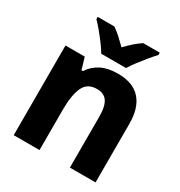

<svg xmlns="http://www.w3.org/2000/svg" viewBox="-179 -892 957 1018"><g transform="rotate(30 300.0 -383.0)"><path d="M52 0V-549H170L191 -478H200Q225 -517 266.5 -538Q308 -559 368 -559Q461 -559 507 -507.5Q553 -456 553 -359V0H396V-310Q396 -375 376 -404Q356 -433 313 -433Q254 -433 232 -384.5Q210 -336 210 -248V0ZM238 -606Q226 -627 205.5 -654.5Q185 -682 163 -708.5Q141 -735 124 -752V-766H226Q248 -751 269 -732Q290 -713 314 -689Q338 -714 359.5 -733Q381 -752 403 -766H504V-752Q487 -734 465.5 -708Q444 -682 423.5 -655Q403 -628 390 -606Z"/></g></svg>

Font: Noto Sans Mono ExtraBold
Style: Regular
Weight: 800
Designer: Monotype Design Team
Foundry: Monotype Imaging Inc.
Version: Version 2.014